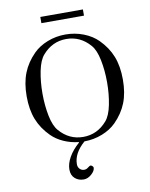

<svg xmlns="http://www.w3.org/2000/svg" viewBox="-116 -957 1020 1309"><g transform="rotate(-10 393.5 -302.5)"><path d="M255.9 -831.1V-874H550.8V-831.1ZM180.7 -641.6Q219.7 -680.7 278.6 -703.6Q337.4 -726.6 403.3 -726.6Q469.2 -726.6 528.1 -703.6Q586.9 -680.7 626 -641.6Q682.6 -585 709.5 -516.8Q736.3 -448.7 736.3 -356.4Q736.3 -264.2 709.5 -196Q682.6 -127.9 626 -71.3Q587.4 -32.7 529.1 -9.8Q470.7 13.2 405.3 13.7Q327.1 82 327.1 158.2Q327.1 178.7 339.8 191.4Q352.5 204.1 369.6 204.1Q384.8 204.1 395 195.8Q411.1 183.1 417 183.1Q423.3 183.1 429.7 189.5Q436 195.8 436 200.7Q436 222.7 410.2 245.6Q384.3 268.6 356 268.6Q319.8 268.6 295.2 246.8Q270.5 225.1 270.5 185.1Q270.5 144 295.9 99.6Q321.3 55.2 366.7 15.6V11.7Q311.5 5.9 262.9 -15.9Q214.4 -37.6 180.7 -71.3Q124 -127.9 97.2 -196Q70.3 -264.2 70.3 -356.4Q70.3 -448.7 97.2 -516.8Q124 -585 180.7 -641.6ZM179.7 -356.4Q179.7 -274.4 194.3 -201.7Q209 -128.9 239.3 -94.7Q306.2 -17.6 403.3 -17.6Q500.5 -17.6 567.4 -94.7Q597.7 -128.9 612.3 -201.7Q627 -274.4 627 -356.4Q627 -439 612.3 -511.5Q597.7 -584 567.4 -618.2Q500.5 -695.3 403.3 -695.3Q306.2 -695.3 239.3 -618.2Q209 -584 194.3 -511.5Q179.7 -439 179.7 -356.4Z"/></g></svg>

Font: Theano Old Style
Style: Regular
Weight: 400
Designer: Alexey Kryukov
Version: Version 2.00